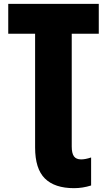

<svg xmlns="http://www.w3.org/2000/svg" viewBox="-20 -734 558 1001"><path d="M163 35V-558H23V-714H495V-558H354V30Q354 65 365.5 81Q377 97 403 97Q425 97 455 87V233Q411 247 366 247Q265 247 214 196.5Q163 146 163 35Z"/></svg>

Font: Noto Sans Display Black Narrow
Style: Regular
Weight: 900
Width: 4
Designer: Monotype Design team
Foundry: Monotype Imaging Inc.
Version: Version 1.000